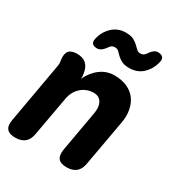

<svg xmlns="http://www.w3.org/2000/svg" viewBox="-197 -921 985 1056"><g transform="rotate(30 295.5 -392.5)"><path d="M121 -560Q158 -560 178.5 -541.5Q199 -523 205 -487Q207 -478 207.5 -468.5Q208 -459 206 -450Q232 -503 271 -531.5Q310 -560 358 -560Q406 -560 440.5 -544Q475 -528 495 -500.5Q515 -473 522 -435.5Q529 -398 521 -355L469 -65Q463 -27 441 -8.5Q419 10 381 10Q343 10 328 -8.5Q313 -27 319 -65L365 -325Q368 -342 367 -359Q366 -376 359.5 -389.5Q353 -403 340.5 -411.5Q328 -420 307 -420Q284 -420 264 -412Q244 -404 228 -389.5Q212 -375 202 -356Q192 -337 188 -315L143 -65Q137 -27 115 -8.5Q93 10 55 10Q17 10 1.5 -8.5Q-14 -27 -7 -65L61 -449Q63 -459 62.5 -468Q62 -477 60 -487Q55 -524 69.5 -542Q84 -560 121 -560ZM255 -682Q239 -659 226 -649.5Q213 -640 200 -640Q178 -640 169 -650.5Q160 -661 165 -682Q176 -730 210.5 -762.5Q245 -795 295 -795Q327 -795 345 -785.5Q363 -776 374 -765L395 -745Q404 -735 420 -735Q430 -735 436.5 -738.5Q443 -742 448 -748Q464 -771 476 -780.5Q488 -790 501 -790Q523 -790 532.5 -779.5Q542 -769 537 -748Q526 -700 492 -667.5Q458 -635 407 -635Q375 -635 357.5 -644.5Q340 -654 328.5 -665Q317 -676 308 -685.5Q299 -695 283 -695Q273 -695 266 -691.5Q259 -688 255 -682Z"/></g></svg>

Font: Maple Mono ExtraBold
Style: Italic
Weight: 800
Italic angle: -10°
Monospace: yes
Designer: subframe7536
Version: Version 7.200